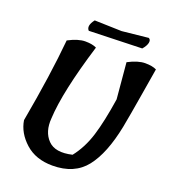

<svg xmlns="http://www.w3.org/2000/svg" viewBox="-158 -1008 991 1122"><g transform="rotate(20 337.5 -447.0)"><path d="M573 -894Q587 -887 583 -867Q579 -847 558 -823L229 -813Q206 -837 241 -882L410 -877ZM298 0Q194 0 129 -58.5Q64 -117 52 -193Q107 -497 127 -716Q188 -748 232 -748Q276 -748 302 -735Q207 -425 199 -258Q192 -173 239 -124.5Q286 -76 388 -100Q441 -167 469 -257.5Q497 -348 519 -492L499 -716Q560 -748 604.5 -748Q649 -748 675 -735Q670 -706 647.5 -569.5Q625 -433 610 -355Q575 -179 504.5 -89.5Q434 0 298 0Z"/></g></svg>

Font: Tillana SemiBold
Style: Regular
Weight: 600
Designer: Lipi Raval (Devanagari, Latin), Jonny Pinhorn (Latin)
Foundry: Indian Type Foundry
Version: Version 2.003;PS 1.0;hotconv 1.0.79;makeotf.lib2.5.61930; tt